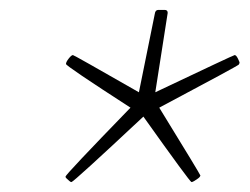

<svg xmlns="http://www.w3.org/2000/svg" viewBox="-20 -754 503 387"><path d="M366 -387Q363 -387 269 -519Q128 -387 124 -387Q122 -387 119.5 -389.5Q117 -392 114.5 -394Q112 -396 112 -398Q112 -402 243 -537Q113 -621 113 -625Q113 -629 118.5 -636Q124 -643 127 -643Q129 -643 260 -568L292 -726Q293 -734 299 -734H312Q318 -734 318 -728L293 -568Q451 -643 453 -643Q456 -643 459.5 -636Q463 -629 463 -627Q462 -626 461.5 -624Q461 -622 301 -537Q384 -402 384 -400Q383 -397 379.5 -394.5Q376 -392 372 -389.5Q368 -387 366 -387Z"/></svg>

Font: YamahaIndonesia935. App Thin
Style: Italic
Weight: 100
Italic angle: -10°
Designer: Dalton Maag Ltd
Foundry: Dalton Maag Ltd
Version: Version 1.002; January 01, 2024; Regular/Italic